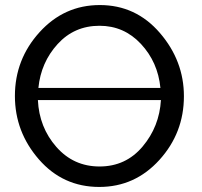

<svg xmlns="http://www.w3.org/2000/svg" viewBox="-20 -735 800 760"><path d="M375 -715Q518 -715 613 -604.5Q708 -494 708 -354Q708 -209 611 -102Q514 5 373 5Q229 5 134 -104Q39 -213 39 -355Q39 -500 136.5 -607.5Q234 -715 375 -715ZM374 -633Q274 -633 208 -560.5Q142 -488 132 -387H615Q605 -489 538 -561Q471 -633 374 -633ZM374 -76Q478 -76 544.5 -155Q611 -234 617 -339H130Q135 -231 203 -153.5Q271 -76 374 -76Z"/></svg>

Font: Raleway-v4020 Medium
Style: Regular
Weight: 500
Designer: Matt McInerney, Pablo Impallari, Rodrigo Fuenzalida
Foundry: Matt McInerney, Pablo Impallari, Rodrigo Fuenzalida
Version: Version 4.020;PS 004.020;hotconv 1.0.88;makeotf.lib2.5.64775